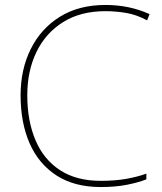

<svg xmlns="http://www.w3.org/2000/svg" viewBox="-20 -744 654 774"><path d="M405 -699Q305 -699 234.5 -655Q164 -611 127 -534.5Q90 -458 90 -360Q90 -257 123 -179Q156 -101 222 -58Q288 -15 386 -15Q444 -15 489 -23Q534 -31 570 -44V-21Q537 -8 491 1Q445 10 386 10Q280 10 208 -36.5Q136 -83 99.5 -166Q63 -249 63 -360Q63 -464 104 -546.5Q145 -629 221.5 -676.5Q298 -724 405 -724Q502 -724 583 -687L573 -662Q530 -685 488 -692Q446 -699 405 -699Z"/></svg>

Font: Noto Sans Oriya Thin
Style: Regular
Weight: 100
Designer: Amélie Bonet and Sol Matas
Foundry: Google LLC
Version: Version 2.006; ttfautohint (v1.8.4.7-5d5b)